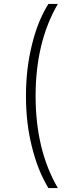

<svg xmlns="http://www.w3.org/2000/svg" viewBox="-20 -762 361 976"><path d="M226 194Q171 103 142 -17Q112 -135 112 -274Q112 -412 142 -533Q171 -654 226 -742H274Q161 -548 161 -274Q161 0 274 194Z"/></svg>

Font: Montserrat Light Alt1
Style: Light
Weight: 500
Designer: Differentunic
Foundry: Julieta Ulanovsky
Version: 0.1